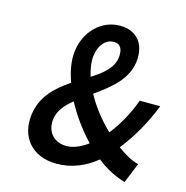

<svg xmlns="http://www.w3.org/2000/svg" viewBox="-101 -761 840 869"><g transform="rotate(15 318.5 -327.0)"><path d="M173 -179C178 -219 205 -251 242 -281C273 -222 315 -165 361 -116C328 -92 294 -77 262 -77C204 -77 166 -118 173 -179ZM275 -504C281 -554 311 -588 348 -588C382 -588 392 -561 388 -526C382 -475 340 -442 287 -408C277 -442 271 -474 275 -504ZM597 -82C566 -89 533 -108 497 -134C551 -202 594 -279 626 -361H530C505 -293 472 -235 434 -187C389 -230 347 -283 318 -337C388 -387 459 -441 470 -527C480 -610 437 -666 357 -666C267 -666 199 -593 188 -503C182 -458 191 -409 209 -359C144 -315 84 -262 73 -172C60 -69 122 12 239 12C311 12 373 -15 425 -58C469 -23 515 0 559 12Z"/></g></svg>

Font: Falling Sky
Style: CondObl
Weight: 400
Designer: Paul D. Hunt
Foundry: Adobe Systems Incorporated
Version: Version 1.02